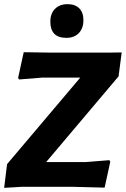

<svg xmlns="http://www.w3.org/2000/svg" viewBox="-20 -898 605 923"><path d="M305 -878Q341 -878 361 -858Q381 -838 381 -801Q381 -762 359 -739Q337 -716 299 -716Q222 -716 222 -794Q222 -833 244.5 -855.5Q267 -878 305 -878ZM565 -646 550 -531 202 -119H393L506 -128L510 -120L483 4L327 0H86L0 5L14 -109L366 -525H184L72 -516L67 -523L94 -647L229 -645H498Z"/></svg>

Font: Alegreya Sans SC ExtraBold
Style: Italic
Weight: 800
Italic angle: -7°
Designer: Juan Pablo del Peral
Foundry: Huerta Tipografica
Version: Version 2.007